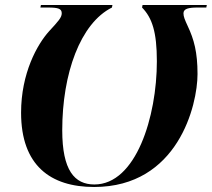

<svg xmlns="http://www.w3.org/2000/svg" viewBox="-20 -734 844 765"><path d="M355 11C689 11 767 -315 767 -439C767 -526 753 -577 728 -630C716 -656 711 -668 711 -681C711 -699 731 -704 766 -704H802L804 -714H548L546 -704C586 -663 605 -607 605 -490C605 -269 522 1 356 1C277 1 228 -55 228 -215C228 -441 300 -641 426 -704L428 -714H143L141 -704H172C213 -704 226 -699 226 -681C226 -664 212 -649 176 -610C128 -557 64 -442 64 -285C64 -75 181 11 355 11Z"/></svg>

Font: Noto Serif Display
Style: Bold Italic
Weight: 700
Italic angle: -12°
Designer: Monotype Design Team
Foundry: Monotype Imaging Inc.
Version: Version 2.009